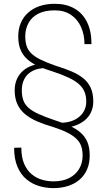

<svg xmlns="http://www.w3.org/2000/svg" viewBox="-20 -740 567 1002"><path d="M293.5 -72.3V-99.1Q337.4 -99.1 367.9 -114Q398.4 -128.9 414.3 -153.8Q430.2 -178.7 430.2 -209Q430.2 -237.8 421.4 -260Q412.6 -282.2 392.6 -300.3Q372.6 -318.4 338.6 -334.5Q304.7 -350.6 254.4 -367.2Q212.4 -379.9 179 -395Q145.5 -410.2 122.3 -430.9Q99.1 -451.7 87.2 -480.5Q75.2 -509.3 75.2 -549.8Q75.2 -588.4 88.4 -619.9Q101.6 -651.4 126.7 -673.8Q151.9 -696.3 187 -708.3Q222.2 -720.2 265.6 -720.2Q325.2 -720.2 368.2 -695.8Q411.1 -671.4 434.3 -624.5Q457.5 -577.6 457.5 -509.8H420.9Q420.9 -558.6 403.1 -598.6Q385.3 -638.7 350.6 -662.4Q315.9 -686 265.6 -686Q212.9 -686 178.7 -668Q144.5 -649.9 128.2 -618.9Q111.8 -587.9 111.8 -550.8Q111.8 -522 118.7 -500.5Q125.5 -479 143.1 -461.7Q160.6 -444.3 191.7 -429Q222.7 -413.6 270.5 -397Q316.9 -382.8 353 -367.4Q389.2 -352.1 414.6 -331.5Q439.9 -311 453.4 -281.7Q466.8 -252.4 466.8 -210.4Q466.8 -179.2 454.8 -153.8Q442.9 -128.4 419.7 -110.1Q396.5 -91.8 364.7 -82Q333 -72.3 293.5 -72.3ZM221.7 -409.7V-384.8Q177.2 -384.8 149.2 -369.6Q121.1 -354.5 107.4 -328.4Q93.8 -302.2 93.8 -270Q93.8 -239.3 101.6 -217Q109.4 -194.8 128.4 -177.7Q147.5 -160.6 181.4 -145Q215.3 -129.4 268.1 -111.8Q311 -98.1 344.5 -83Q377.9 -67.9 401.1 -47.4Q424.3 -26.9 436.3 2Q448.2 30.8 448.2 71.3Q448.2 111.3 434.8 143.1Q421.4 174.8 396.2 196.8Q371.1 218.8 336.2 230.2Q301.3 241.7 258.3 241.7Q220.7 241.7 184.3 231Q147.9 220.2 118.4 195.8Q88.9 171.4 71.3 130.9Q53.7 90.3 53.7 31.2L91.3 30.3Q91.3 81.1 106.2 115.2Q121.1 149.4 145.5 169.4Q169.9 189.5 199.5 198Q229 206.5 258.3 206.5Q307.6 206.5 341.6 189Q375.5 171.4 393.3 140.9Q411.1 110.4 411.1 72.3Q411.1 44.9 404.1 23.7Q397 2.4 379.6 -14.9Q362.3 -32.2 332 -47.6Q301.8 -63 254.9 -78.1Q210 -90.8 173.6 -106.7Q137.2 -122.6 110.8 -144.3Q84.5 -166 70.6 -196.5Q56.6 -227.1 56.6 -269Q56.6 -301.3 68.1 -327.1Q79.6 -353 101.3 -371.6Q123 -390.1 153.6 -399.9Q184.1 -409.7 221.7 -409.7Z"/></svg>

Font: Roboto Condensed ExtraLight
Style: Regular
Weight: 250
Designer: Christian Robertson
Foundry: Google
Version: Version 3.008; 2023